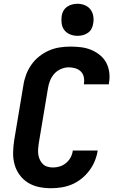

<svg xmlns="http://www.w3.org/2000/svg" viewBox="-20 -990 640 1018"><path d="M251 8Q218 8 186.5 1.5Q155 -5 129 -21Q103 -37 84.5 -62Q66 -87 57.5 -117Q49 -147 49.5 -179.5Q50 -212 55 -245L104 -538Q108 -566 118.5 -594Q129 -622 146.5 -647Q164 -672 188 -691Q212 -710 239.5 -722Q267 -734 296 -738.5Q325 -743 353 -743Q382 -743 410 -739.5Q438 -736 462.5 -726Q487 -716 508.5 -699Q530 -682 542.5 -659Q555 -636 559 -608Q563 -580 558 -552L557 -543H425V-547Q428 -565 424 -582.5Q420 -600 408 -611.5Q396 -623 379 -628Q362 -633 344 -633Q324 -633 303 -624Q282 -615 267.5 -598.5Q253 -582 245 -561.5Q237 -541 234 -520L185 -227Q183 -212 182 -197.5Q181 -183 183.5 -168.5Q186 -154 192 -141.5Q198 -129 208 -119.5Q218 -110 232 -106Q246 -102 261 -102Q279 -102 297 -107.5Q315 -113 330.5 -126Q346 -139 355 -156.5Q364 -174 366 -192H498Q494 -165 483 -137.5Q472 -110 454 -86Q436 -62 412.5 -43Q389 -24 362 -12.5Q335 -1 306.5 3.5Q278 8 251 8ZM391 -800Q371 -800 352 -807.5Q333 -815 321.5 -830Q310 -845 307 -865Q304 -885 307 -905Q309 -920 316.5 -933Q324 -946 336.5 -954.5Q349 -963 363 -966.5Q377 -970 391 -970Q411 -970 429.5 -962.5Q448 -955 459.5 -940Q471 -925 474.5 -905Q478 -885 474 -865Q472 -850 465 -837Q458 -824 445.5 -815.5Q433 -807 419 -803.5Q405 -800 391 -800Z"/></svg>

Font: Iosevka XBd Ex Obl
Style: Regular
Weight: 800
Width: 7
Italic angle: -9°
Monospace: yes
Designer: Belleve Invis
Foundry: Belleve Invis
Version: Version 32.5.0; ttfautohint (v1.8.4)